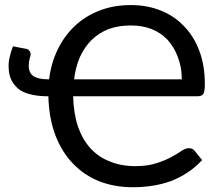

<svg xmlns="http://www.w3.org/2000/svg" viewBox="-20 -747 889 773"><path d="M711.9 -427.7Q711.9 -476.6 696.3 -516.6Q681.6 -556.6 655.3 -585.9Q628.9 -614.3 590.8 -629.9Q552.7 -644.5 506.8 -644.5Q457 -644.5 417 -629.9Q377.9 -614.3 348.6 -585.9Q320.3 -557.6 301.8 -517.6Q284.2 -476.6 278.3 -427.7Q422.9 -427.7 711.9 -427.7ZM177.7 -427.7Q185.5 -492.2 211.9 -546.9Q238.3 -601.6 280.3 -641.6Q322.3 -681.6 379.9 -704.1Q436.5 -726.6 507.8 -726.6Q571.3 -726.6 626 -705.1Q680.7 -683.6 719.7 -642.6Q759.8 -602.5 782.2 -543Q804.7 -484.4 804.7 -408.2Q804.7 -379.9 798.8 -369.1Q792 -359.4 775.4 -359.4Q608.4 -359.4 274.4 -359.4Q276.4 -290 293.9 -237.3Q312.5 -184.6 344.7 -149.4Q377 -114.3 422.9 -96.7Q467.8 -78.1 525.4 -78.1Q574.2 -78.1 609.4 -89.8Q643.6 -100.6 668.9 -114.3Q694.3 -127.9 710.9 -139.6Q727.5 -150.4 740.2 -150.4Q748 -150.4 754.9 -147.5Q760.7 -143.6 764.6 -138.7Q774.4 -127 793.9 -102.5Q766.6 -73.2 735.4 -52.7Q703.1 -31.2 667 -17.6Q631.8 -4.9 592.8 1Q554.7 6.8 514.6 6.8Q442.4 6.8 380.9 -16.6Q319.3 -41 274.4 -87.9Q229.5 -133.8 203.1 -202.1Q176.8 -271.5 174.8 -359.4Q173.8 -359.4 170.9 -359.4Q139.6 -359.4 111.3 -365.2Q84 -370.1 61.5 -383.8Q40 -398.4 27.3 -421.9Q14.6 -445.3 14.6 -481.4Q14.6 -501 19.5 -519.5Q23.4 -538.1 32.2 -560.5Q49.8 -557.6 83 -550.8Q94.7 -548.8 98.6 -542Q103.5 -535.2 103.5 -529.3Q103.5 -523.4 99.6 -511.7Q95.7 -499 95.7 -483.4Q95.7 -452.1 116.2 -439.5Q136.7 -427.7 172.9 -427.7Q174.8 -427.7 177.7 -427.7Z"/></svg>

Font: Lato
Style: Regular
Weight: 400
Designer: Lukasz Dziedzic with Adam Twardoch and Botio Nikoltchev
Version: Version 2.015; 2015-08-06; http://www.latofonts.com/